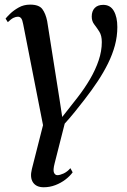

<svg xmlns="http://www.w3.org/2000/svg" viewBox="-20 -538 536 810"><path d="M306.5 -126Q336.5 -164.5 359.8 -204.2Q383 -244 396.2 -283.2Q409.5 -322.5 409.5 -360.5Q409.5 -388 399 -404.5Q388.5 -421 377.8 -434.8Q367 -448.5 367 -468Q367 -491 379.5 -504.2Q392 -517.5 415.5 -517.5Q445.5 -517.5 460.2 -491.8Q475 -466 475 -424Q475 -384.5 464.8 -346.5Q454.5 -308.5 435.8 -270.5Q417 -232.5 392 -194.8Q367 -157 337 -118.5Q319 -95 295.5 -66Q272 -37 253 -16.5L210.5 151Q203 180 207.8 190.5Q212.5 201 222 201Q232.5 201 248 194Q263.5 187 277 171.5L286.5 189Q275 205 256 219.5Q237 234 213.5 243Q190 252 164.5 252Q133 252 119.2 231.5Q105.5 211 114.5 175L161.5 -10L78 -435Q74.5 -454.5 69.2 -461Q64 -467.5 55.5 -467.5Q47 -467.5 37 -462.8Q27 -458 13 -444.5L3.5 -459.5Q8 -465.5 22.5 -479.8Q37 -494 58.5 -506.2Q80 -518.5 107 -518.5Q144.5 -518.5 158.5 -499.8Q172.5 -481 179 -449L231 -120L242.5 -44.5Z"/></svg>

Font: Merriweather 144pt
Style: Italic
Weight: 400
Italic angle: -7.8°
Version: Version 2.101